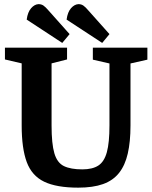

<svg xmlns="http://www.w3.org/2000/svg" viewBox="-20 -875 724 914"><path d="M276.4 -670.7 107.1 -781.7Q111.9 -817.6 128.2 -836Q144.4 -854.5 163.5 -855.3Q176.8 -855.3 186.8 -848.6Q196.8 -841.9 212.1 -823.8L311.3 -712.6ZM466.5 -670.7 297 -781.7Q301.8 -817.6 318.1 -836Q334.5 -854.5 353.6 -855.3Q366.7 -855.3 376.7 -848.6Q386.7 -841.9 401.9 -823.8L501.1 -712.6ZM352.6 18.3Q248.8 18.3 190.1 -10.1Q131.4 -38.5 107.3 -103.5Q83.2 -168.5 83.2 -278V-573.3L3.5 -592V-648H299.2V-592L225.5 -573.3V-278Q225.5 -190.6 238.8 -145.3Q252.1 -100 284.2 -84.4Q316.4 -68.7 371.7 -68.7Q420 -68.7 448.1 -86.9Q476.2 -105.1 488.7 -150.6Q501.1 -196.1 501.1 -278V-572.9L422 -591V-648H681.6V-591L601.2 -572.9V-278Q601.2 -200.1 588.3 -144.2Q575.5 -88.2 546.9 -52Q518.3 -15.8 470.5 1.3Q422.6 18.3 352.6 18.3Z"/></svg>

Font: Faustina Light
Style: Regular
Weight: 300
Designer: Alfonso Garcia
Foundry: http://www.omnibus-type.com
Version: Version 1.200